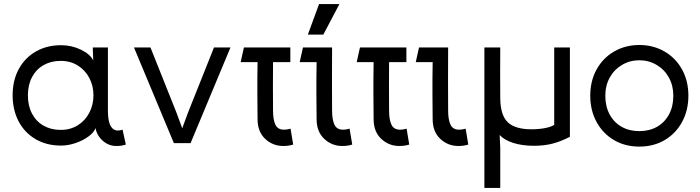

<svg xmlns="http://www.w3.org/2000/svg" viewBox="-20 -703 3440 943"><path d="M439 -235Q439 -281 419 -319.5Q399 -358 362.5 -381Q326 -404 278 -404Q231 -404 194.5 -383.5Q158 -363 137.5 -324.5Q117 -286 117 -235Q117 -183 137.5 -144.5Q158 -106 194.5 -85.5Q231 -65 278 -65Q326 -65 362.5 -88Q399 -111 419 -150Q439 -189 439 -235ZM280 -481Q332 -481 377.5 -459Q423 -437 438 -406L436 -458V-470H510V-161Q510 -125 516.5 -101.5Q523 -78 538.5 -67.5Q554 -57 582 -66L598 7Q586 11 575 12.5Q564 14 551 14Q514 14 485 -11.5Q456 -37 449 -74Q442 -53 415 -33Q388 -13 351.5 -0.5Q315 12 280 12Q208 12 154 -20Q100 -52 71 -108Q42 -164 42 -235Q42 -308 72 -363.5Q102 -419 156 -450Q210 -481 280 -481Z M916 0H834L638 -470H719L847 -149L886 -43H864L903 -149L1031 -470H1112Z M1245 -118 1244 -238Q1244 -279 1244 -317.5Q1244 -356 1245 -398H1162L1178 -470H1406V-398H1321Q1320 -279 1321 -159Q1321 -116 1332.5 -91Q1344 -66 1375 -66Q1390 -66 1407 -71L1420 7Q1399 14 1371 14Q1320 14 1282.5 -21Q1245 -56 1245 -118Z M1535 -118 1534 -238Q1534 -279 1534 -317.5Q1534 -356 1535 -398H1452L1468 -470H1611Q1610 -306 1611 -159Q1611 -116 1622.5 -91Q1634 -66 1665 -66Q1680 -66 1697 -71L1710 7Q1689 14 1661 14Q1610 14 1572.5 -21Q1535 -56 1535 -118ZM1647 -683 1568 -533H1492L1547 -683Z M1815 -118 1814 -238Q1814 -279 1814 -317.5Q1814 -356 1815 -398H1732L1748 -470H1976V-398H1891Q1890 -279 1891 -159Q1891 -116 1902.5 -91Q1914 -66 1945 -66Q1960 -66 1977 -71L1990 7Q1969 14 1941 14Q1890 14 1852.5 -21Q1815 -56 1815 -118Z M2105 -118 2104 -238Q2104 -279 2104 -317.5Q2104 -356 2105 -398H2022L2038 -470H2181Q2180 -306 2181 -159Q2181 -116 2192.5 -91Q2204 -66 2235 -66Q2250 -66 2267 -71L2280 7Q2259 14 2231 14Q2180 14 2142.5 -21Q2105 -56 2105 -118Z M2779 -470V-31Q2734 -8 2693.5 2.5Q2653 13 2602 13Q2545 13 2501 -1Q2457 -15 2434 -40L2437 24V220H2359V-470H2437Q2436 -345 2437 -220Q2438 -136 2474.5 -102Q2511 -68 2590 -68Q2627 -68 2657.5 -74Q2688 -80 2702 -90V-470Z M2953 -233Q2953 -180 2974.5 -140.5Q2996 -101 3033.5 -80Q3071 -59 3120 -59Q3169 -59 3206.5 -80Q3244 -101 3265.5 -140.5Q3287 -180 3287 -233Q3287 -283 3265 -322.5Q3243 -362 3204.5 -384.5Q3166 -407 3120 -407Q3074 -407 3035.5 -384.5Q2997 -362 2975 -322.5Q2953 -283 2953 -233ZM2879 -233Q2879 -306 2910.5 -362.5Q2942 -419 2997 -450.5Q3052 -482 3120 -482Q3188 -482 3243 -450.5Q3298 -419 3329.5 -362.5Q3361 -306 3361 -233Q3361 -161 3330 -104Q3299 -47 3244.5 -15Q3190 17 3120 17Q3050 17 2995.5 -15Q2941 -47 2910 -104Q2879 -161 2879 -233Z"/></svg>

Font: Kreadon
Style: Regular
Weight: 400
Designer: kohakuno
Foundry: StudioGnu
Version: Version 1.000;Glyphs 3.1.2 (3151)